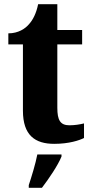

<svg xmlns="http://www.w3.org/2000/svg" viewBox="-20 -680 440 921"><path d="M240 10C312 10 361 -7 383 -18V-88C363 -83 338 -79 313 -79C269 -79 255 -104 255 -163V-467H374V-536H255V-660H163C154 -616 138 -585 120 -565C102 -543 68 -520 20 -520V-467H90V-149C90 -31 148 10 240 10ZM118 208V221H181C214 178 258 113 275 71V61H159C151 104 131 169 118 208Z"/></svg>

Font: Noto Serif Tamil SemiCondensed ExtraBold
Style: Regular
Weight: 800
Width: 4
Designer: Indian Type Foundry, Tom Grace, and the Monotype Design Team
Foundry: Monotype Imaging Inc.
Version: Version 2.004